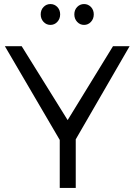

<svg xmlns="http://www.w3.org/2000/svg" viewBox="-20 -928 665 948"><path d="M4 -700H87L314 -335L538 -700H620L354 -240V0H275V-237ZM195 -820Q181 -835 181 -857Q181 -879 195 -893.5Q209 -908 229 -908Q249 -908 263 -893.5Q277 -879 277 -857Q277 -835 263 -820Q249 -805 229 -805Q209 -805 195 -820ZM361 -820Q347 -835 347 -857Q347 -879 361 -893.5Q375 -908 395 -908Q415 -908 429 -893.5Q443 -879 443 -857Q443 -835 429 -820Q415 -805 395 -805Q375 -805 361 -820Z"/></svg>

Font: Trueno
Style: Lt
Weight: 300
Designer: Julieta Ulanovsky
Foundry: Julieta Ulanovsky
Version: Version 3.001b